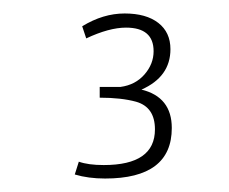

<svg xmlns="http://www.w3.org/2000/svg" viewBox="-20 -764 340 285"><path d="M167 -723Q142 -723 108 -707L102 -725Q133 -744 165 -744Q197 -744 215 -730Q233 -716 233 -691Q233 -650 190 -631Q235 -620 235 -574Q235 -499 136 -499Q111 -499 91 -505L97 -524Q111 -519 134 -519Q210 -519 210 -572Q210 -605 182 -613Q160 -619 128 -619V-635H159Q181 -638 194.5 -653.5Q208 -669 208 -688Q208 -723 167 -723Z"/></svg>

Font: Antic Slab
Style: Regular
Weight: 400
Designer: Santiago Orozco
Foundry: Santiago Orozco
Version: Version 001.002